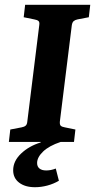

<svg xmlns="http://www.w3.org/2000/svg" viewBox="-20 -593 397 802"><path d="M17 0 23 -52 70 -61Q81 -63 87 -68Q93 -73 94 -85L144 -488Q146 -501 140.5 -505.5Q135 -510 123 -512L79 -521L85 -573H357L351 -521L304 -512Q294 -510 288 -505Q282 -500 280 -488L230 -85Q229 -72 234 -67.5Q239 -63 251 -61L295 -52L289 0ZM126 189Q85 189 60 170Q35 151 35 118Q35 80 68 48.5Q101 17 150 2V-8H233V0Q185 16 160 40Q135 64 135 88Q135 103 145 111Q155 119 173 119Q183 119 193 117Q203 115 213 111L226 162Q204 175 178 182Q152 189 126 189Z"/></svg>

Font: Yrsa
Style: Italic
Weight: 400
Italic angle: -7.10001°
Designer: Anna Giedrys (Yrsa+Rasa design), David Brezina (Yrsa art-direction, Rasa art-direction, design)
Foundry: Rosetta Type Foundry
Version: Version 2.004